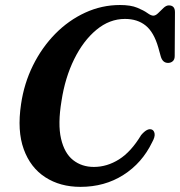

<svg xmlns="http://www.w3.org/2000/svg" viewBox="-20 -733 718 766"><path d="M586 -216Q594.5 -212.5 596.8 -199.8Q599 -187 587 -165.5Q547 -82.5 472.2 -35Q397.5 12.5 301 12.5Q220 12.5 160.8 -25.8Q101.5 -64 74.8 -137.5Q48 -211 64 -317.5Q76 -400 111.5 -471.8Q147 -543.5 200.2 -597.8Q253.5 -652 319.8 -682.5Q386 -713 458.5 -713Q501.5 -713 527.5 -702.2Q553.5 -691.5 568 -681Q582.5 -670.5 591.5 -670.5Q601 -670.5 611.2 -680.8Q621.5 -691 632.2 -701.2Q643 -711.5 653.5 -711.5Q678 -711.5 678 -684.5L677 -509.5Q677 -495.5 669.2 -488.8Q661.5 -482 650.5 -482Q629 -482 621.5 -507.5L611.5 -543.5Q594 -604.5 561.2 -631Q528.5 -657.5 478.5 -657.5Q417 -657.5 364.8 -614.2Q312.5 -571 276 -497Q239.5 -423 225.5 -331Q210 -238 223.5 -179.8Q237 -121.5 271.8 -94.2Q306.5 -67 354.5 -67Q407 -67 455 -97.2Q503 -127.5 543 -194Q568 -223.5 586 -216Z"/></svg>

Font: Fraunces 72pt S050 SemiBold
Style: Italic
Weight: 600
Italic angle: -16°
Version: Version 1.000; ttfautohint (v1.8.3)